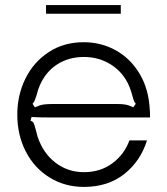

<svg xmlns="http://www.w3.org/2000/svg" viewBox="-20 -725 657 755"><path d="M48 -274Q48 -351 80 -416Q112 -481 171.5 -520Q231 -559 309 -559Q378 -559 435.5 -527Q493 -495 529 -435Q565 -375 569 -293Q570 -284 570 -263H186Q129 -263 104 -265L100 -250Q109 -248 112.5 -240.5Q116 -233 120 -217Q125 -196 128 -187Q150 -122 198.5 -85Q247 -48 310 -48Q375 -48 422 -83Q469 -118 489 -173H558Q533 -92 469 -41Q405 10 310 10Q235 10 175 -27Q115 -64 81.5 -129Q48 -194 48 -274ZM117 -303Q137 -312 151.5 -314Q166 -316 186 -316H441Q459 -316 472 -314Q485 -312 504 -303L514 -317Q506 -325 501 -347Q494 -372 489 -384Q466 -439 418 -470Q370 -501 310 -501Q250 -501 204.5 -471.5Q159 -442 136 -388Q130 -375 123 -348Q120 -338 116.5 -330Q113 -322 108 -317ZM455 -671H161V-705H455Z"/></svg>

Font: Open Sauce Sans Light
Style: Regular
Weight: 300
Designer: Alfredo Marco Pradil
Foundry: Creative Sauce Fz LLC
Version: Version 1.477